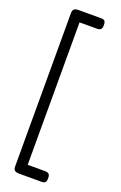

<svg xmlns="http://www.w3.org/2000/svg" viewBox="-173 -804 632 1007"><g transform="rotate(20 143.0 -300.5)"><path d="M79 156Q67 156 60 153Q53 150 50 143.5Q47 137 47 126V-727Q47 -738 50 -744.5Q53 -751 60 -754Q67 -757 79 -757H203Q214 -757 220 -754.5Q226 -752 228.5 -745.5Q231 -739 231 -727Q231 -716 228 -709.5Q225 -703 218.5 -700.5Q212 -698 201 -698H106V97H201Q212 97 218.5 99.5Q225 102 228 108.5Q231 115 231 126Q231 137 228.5 144Q226 151 220 153.5Q214 156 203 156Z"/></g></svg>

Font: Fredoka SemiCondensed Light
Style: Regular
Weight: 300
Width: 4
Designer: Ben Nathan
Foundry: Milena B. Brandão, Ben Nathan
Version: Version 2.001